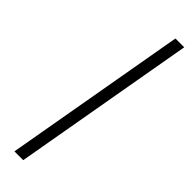

<svg xmlns="http://www.w3.org/2000/svg" viewBox="-246 -697 694 694"><g transform="rotate(45 101.0 -350.0)"><path d="M34 0 157 -700H202L79 0Z"/></g></svg>

Font: DM Sans 16pt ExtraLight
Style: Italic
Weight: 250
Italic angle: -10°
Version: Version 4.004;gftools[0.9.30]